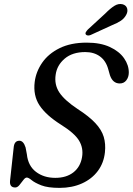

<svg xmlns="http://www.w3.org/2000/svg" viewBox="-20 -925 662 957"><path d="M277 11.5Q218.5 11.5 186 -1.2Q153.5 -14 137.8 -27Q122 -40 113.5 -40Q105.5 -40 96.5 -27.8Q87.5 -15.5 77.2 -3Q67 9.5 56 9.5Q27 9.5 30 -23.5L48 -188Q50.5 -223.5 76.5 -223.5Q97 -223.5 107.5 -190L114 -155.5Q120 -98.5 159.2 -68.5Q198.5 -38.5 255.5 -38.5Q311 -38.5 346 -66Q381 -93.5 389 -142Q396.5 -186.5 374.2 -223.8Q352 -261 284 -303.5Q209.5 -350.5 177 -399.8Q144.5 -449 153 -517Q159.5 -568 190.5 -612.8Q221.5 -657.5 277.2 -685Q333 -712.5 412.5 -712.5Q480.5 -712.5 527.5 -690.8Q574.5 -669 598.5 -634.5Q622.5 -600 622 -562Q621.5 -540 609.5 -524.5Q597.5 -509 577 -509Q542 -509 528 -550L519.5 -580Q508 -622 478.2 -643.8Q448.5 -665.5 405 -665.5Q341 -665.5 302.5 -632.8Q264 -600 257.5 -553Q250 -504 275.2 -465Q300.5 -426 366.5 -382Q424 -345 455.2 -311.5Q486.5 -278 497 -243Q507.5 -208 503 -166Q497.5 -113 467.8 -73Q438 -33 388.8 -10.8Q339.5 11.5 277 11.5ZM504.5 -857.5Q529 -882.5 550 -895.8Q571 -909 592 -903.5Q609.5 -898 613.8 -882.5Q618 -867 609 -851Q599.5 -833 582.2 -821.5Q565 -810 538.5 -799.5L431.5 -750.5Q424.5 -747.5 417.5 -748.2Q410.5 -749 407.5 -753.5Q404.5 -759 408.2 -765.2Q412 -771.5 418 -778Z"/></svg>

Font: Fraunces 9pt Soft
Style: Italic
Weight: 400
Italic angle: -16°
Version: Version 1.000;[0bf87f6ff]